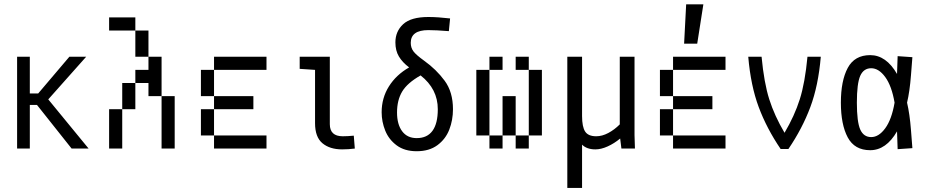

<svg xmlns="http://www.w3.org/2000/svg" viewBox="-20 -708 4415 915"><path d="M402.3 0H321.3L156.2 -208H122.1V0H61.5V-437.5H122.1V-262.7H162.1L310.5 -437.5H390.6L210 -234.4Z M625 -625V-562.5H500V-625ZM687.5 -562.5V-437.5H625V-562.5ZM750 -250H687.5V-312.5H625V-375H687.5V-437.5H750ZM562.5 -312.5H625V-187.5H562.5ZM750 -250H812.5V0H750ZM500 -187.5H562.5V0H500Z M1000 -375V-437.5H1250V-375ZM1000 -375V-250H937.5V-375ZM1000 -187.5V-250H1187.5V-187.5ZM937.5 -187.5H1000V-62.5H937.5ZM1000 0V-62.5H1250V0Z M1551.8 -116.2Q1551.8 -58.6 1613.3 -58.6Q1636.7 -58.6 1666 -61.5L1670.9 0Q1640.6 3.9 1610.4 3.9Q1551.8 3.9 1516.6 -25.4Q1481.4 -54.7 1481.4 -121.1V-375L1408.2 -379.9V-437.5H1551.8Z M2138.7 -187.5Q2138.7 -135.7 2121.1 -90.3Q2103.5 -44.9 2064.5 -16.1Q2025.4 12.7 1965.8 12.7Q1908.2 12.7 1870.6 -15.1Q1833 -43 1815.9 -85.4Q1798.8 -127.9 1798.8 -172.9Q1798.8 -241.2 1833.5 -296.4Q1868.2 -351.6 1929.7 -386.7Q1897.5 -411.1 1880.9 -439Q1864.3 -466.8 1864.3 -505.9Q1864.3 -558.6 1901.4 -592.8Q1938.5 -627 2021.5 -627Q2065.4 -627 2125 -620.1L2119.1 -559.6Q2057.6 -564.5 2021.5 -564.5Q1937.5 -564.5 1937.5 -503.9Q1937.5 -480.5 1950.2 -463.4Q1962.9 -446.3 2001 -418.9Q2059.6 -377 2099.1 -323.2Q2138.7 -269.5 2138.7 -187.5ZM2066.4 -187.5Q2066.4 -284.2 1984.4 -348.6Q1920.9 -312.5 1896.5 -271.5Q1872.1 -230.5 1872.1 -171.9Q1872.1 -115.2 1896.5 -82.5Q1920.9 -49.8 1965.8 -49.8Q2015.6 -49.8 2041 -84.5Q2066.4 -119.1 2066.4 -187.5Z M2375 -437.5V-375H2312.5V-437.5ZM2437.5 -437.5H2500V-375H2437.5ZM2312.5 -62.5H2250V-375H2312.5ZM2500 -375H2562.5V-62.5H2500ZM2437.5 -62.5H2375V-250H2437.5ZM2312.5 0V-62.5H2375V0ZM2437.5 0V-62.5H2500V0Z M2941.4 0 2935.5 -47.9Q2907.2 -24.4 2876 -10.3Q2844.7 3.9 2817.4 3.9Q2776.4 3.9 2753.9 -18.6V187.5H2683.6V-437.5H2753.9V-155.3Q2753.9 -103.5 2768.6 -81.1Q2783.2 -58.6 2821.3 -58.6Q2849.6 -58.6 2878.9 -74.2Q2908.2 -89.8 2933.6 -115.2V-437.5H3003.9V-63.5L3005.9 0Z M3187.5 -375V-437.5H3437.5V-375ZM3187.5 -375V-250H3125V-375ZM3187.5 -187.5V-250H3375V-187.5ZM3125 -187.5H3187.5V-62.5H3125ZM3187.5 0V-62.5H3437.5V0ZM3332 -687.5 3302.7 -500H3240.2L3250 -687.5Z M3891.6 -437.5Q3879.9 -299.8 3841.8 -197.8Q3803.7 -95.7 3737.3 2H3700.2Q3633.8 -95.7 3595.7 -197.8Q3557.6 -299.8 3545.9 -437.5H3609.4Q3621.1 -313.5 3646 -234.9Q3670.9 -156.2 3718.8 -75.2Q3766.6 -156.2 3791.5 -234.9Q3816.4 -313.5 3828.1 -437.5Z M4321.3 -88.9 4328.1 -2 4257.8 2.9 4254.9 -82Q4203.1 7.8 4127 7.8Q4052.7 7.8 4020 -53.2Q3987.3 -114.3 3987.3 -218.8Q3987.3 -323.2 4020 -384.3Q4052.7 -445.3 4127 -445.3Q4203.1 -445.3 4254.9 -355.5L4257.8 -440.4L4328.1 -435.5L4321.3 -348.6Q4315.4 -272.5 4302.7 -218.8Q4315.4 -165 4321.3 -88.9ZM4243.2 -218.8Q4229.5 -298.8 4198.7 -340.8Q4168 -382.8 4131.8 -382.8Q4095.7 -382.8 4079.6 -346.7Q4063.5 -310.5 4063.5 -218.8Q4063.5 -127 4079.6 -90.8Q4095.7 -54.7 4131.8 -54.7Q4168 -54.7 4198.7 -96.7Q4229.5 -138.7 4243.2 -218.8Z"/></svg>

Font: Sudo Light
Style: Regular
Weight: 300
Monospace: yes
Designer: Jens Kutilek
Foundry: Jens Kutilek
Version: Version 0.040